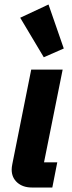

<svg xmlns="http://www.w3.org/2000/svg" viewBox="-20 -835 321 855"><path d="M175 -580 70 -756 196 -815 264 -619ZM213 0H122Q82 0 57 -22Q32 -44 32 -80Q32 -90 35 -105L119 -525H259L176 -112H235Z"/></svg>

Font: Aneliza
Style: Bold Italic
Weight: 700
Italic angle: -11.31°
Designer: Mike Abbink, Paul van der Laan, Pieter van Rosmalen
Foundry: Bold Monday
Version: Version 3.0